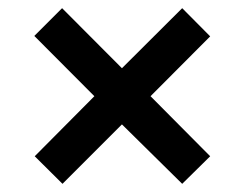

<svg xmlns="http://www.w3.org/2000/svg" viewBox="-20 -482 600 470"><path d="M133 -32 65 -99.5 211 -246.5 64 -394 132 -462 278.5 -315 426 -462 494.5 -393 348.5 -246.5 494.5 -99.5 426 -32 278.5 -177.5Z"/></svg>

Font: HK Grotesk SemiBold
Style: Regular
Weight: 600
Designer: Alfredo Marco Pradil
Foundry: Hanken Design Co.
Version: Version 3.001;FEAKit 1.0